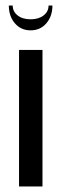

<svg xmlns="http://www.w3.org/2000/svg" viewBox="-20 -676 223 696"><path d="M134 -495V0H49V-495ZM156 -656H170Q170 -617 148 -591.5Q126 -566 91 -566Q56 -566 34 -591.5Q12 -617 12 -656H26Q26 -634 44 -620Q62 -606 91 -606Q120 -606 138 -620Q156 -634 156 -656Z"/></svg>

Font: Moniqa SemBd Heading
Style: Regular
Weight: 600
Designer: Rajesh Rajput
Foundry: Rajesh Rajput
Version: Version 1.000